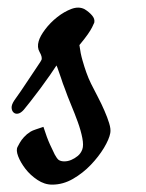

<svg xmlns="http://www.w3.org/2000/svg" viewBox="-20 -463 392 516"><path d="M137.7 -33.2Q143.6 -29.3 152.8 -29.3Q162.1 -29.3 171.4 -33.2Q180.7 -37.1 189 -43.9Q197.3 -50.8 201.2 -61.5Q205.1 -72.3 201.2 -92.3Q197.3 -112.3 189 -135.3Q180.7 -158.2 170.9 -181.6Q161.1 -205.1 154.3 -224.6Q148.4 -239.3 144.5 -252Q140.6 -262.7 137.2 -272.9Q133.8 -283.2 131.8 -287.1Q127 -279.3 114.7 -261.7Q102.5 -244.1 88.4 -225.1Q74.2 -206.1 61.5 -189.9Q48.8 -173.8 43.9 -168Q36.1 -159.2 28.8 -157.7Q21.5 -156.2 16.6 -160.6Q11.7 -165 11.2 -173.3Q10.7 -181.6 18.6 -193.4Q24.4 -201.2 36.1 -218.3Q47.9 -235.4 59.6 -253.4Q71.3 -271.5 81.1 -285.6Q90.8 -299.8 91.8 -302.7Q93.8 -310.5 86.4 -323.2Q79.1 -335.9 84 -352.5Q87.9 -366.2 101.6 -384.3Q115.2 -402.3 133.8 -417Q152.3 -431.6 171.9 -439Q191.4 -446.3 207 -438.5Q219.7 -430.7 227.5 -421.4Q235.4 -412.1 233.4 -402.3Q231.4 -397.5 227.5 -389.6Q223.6 -381.8 215.8 -370.6Q208 -359.4 193.4 -341.8Q196.3 -319.3 201.7 -300.8Q207 -282.2 211.9 -268.6Q217.8 -252 224.6 -238.3Q233.4 -220.7 243.2 -202.1Q252.9 -183.6 260.7 -165.5Q268.6 -147.5 273.4 -131.8Q278.3 -116.2 276.4 -105.5Q273.4 -88.9 259.3 -65.4Q245.1 -42 224.1 -20Q203.1 2 176.3 17.6Q149.4 33.2 120.1 33.2Q99.6 33.2 80.6 20.5Q61.5 7.8 48.3 -9.3Q35.2 -26.4 28.8 -43Q22.5 -59.6 27.3 -68.4Q33.2 -80.1 38.1 -86.9Q43 -93.8 52.7 -102.5Q56.6 -105.5 62.5 -109.4Q67.4 -112.3 76.2 -115.2Q85 -118.2 96.7 -122.1Q106.4 -91.8 114.3 -74.7Q122.1 -57.6 127 -47.9Q132.8 -37.1 137.7 -33.2Z"/></svg>

Font: Satisfy
Style: Regular
Weight: 400
Designer: Font Diner, Inc
Foundry: Font Diner, Inc
Version: Version 1.000